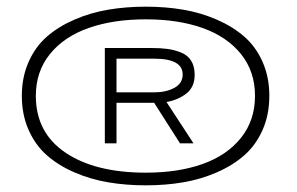

<svg xmlns="http://www.w3.org/2000/svg" viewBox="-20 -727 890 576"><path d="M417.5 -171Q358 -171 304.8 -180Q251.5 -189 203.5 -209.8Q155.5 -230.5 120.8 -261Q86 -291.5 65.8 -337.2Q45.5 -383 45.5 -439.5Q45.5 -495.5 65.8 -541.2Q86 -587 120.8 -617.2Q155.5 -647.5 203.5 -668.2Q251.5 -689 304.8 -698Q358 -707 417.5 -707Q476.5 -707 529.5 -698Q582.5 -689 630.2 -668.2Q678 -647.5 712.8 -617.2Q747.5 -587 767.8 -541.2Q788 -495.5 788 -439.5Q788 -383 767.8 -337.2Q747.5 -291.5 712.8 -261Q678 -230.5 630.2 -209.8Q582.5 -189 529.5 -180Q476.5 -171 417.5 -171ZM417.5 -209Q514.5 -209 587.8 -235Q661 -261 703 -313.5Q745 -366 745 -439.5Q745 -512.5 703 -564.8Q661 -617 587.8 -643Q514.5 -669 417.5 -669Q319.5 -669 245.8 -643Q172 -617 129.8 -564.8Q87.5 -512.5 87.5 -439.5Q87.5 -329 176.5 -269Q265.5 -209 417.5 -209ZM294.5 -297V-583H434Q462 -583 482.5 -580.2Q503 -577.5 523 -569.5Q543 -561.5 553.5 -544.8Q564 -528 564 -502.5Q564 -466 539.2 -446.5Q514.5 -427 479.5 -421L560.5 -297H520L442.5 -418.5H329.5V-297ZM329.5 -551V-450H442.5Q478.5 -450 503.2 -463.5Q528 -477 528 -503.5Q528 -551 442.5 -551Z"/></svg>

Font: League Mono Wide UltraLight
Style: Regular
Weight: 200
Width: 8
Designer: Tyler Finck
Foundry: The League of Moveable Type / Tyler Finck
Version: Version 2.210